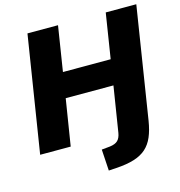

<svg xmlns="http://www.w3.org/2000/svg" viewBox="-127 -818 1054 1123"><g transform="rotate(-15 400.0 -256.0)"><path d="M393 193 385 64 435 59Q468 55 483.5 40Q499 25 504 -5L548 -281H259L214 0H29L141 -705H326L283 -433H572L615 -705H800L693 -28Q684 28 667 67.5Q650 107 621.5 132.5Q593 158 548.5 172Q504 186 439 190Z"/></g></svg>

Font: Nunito Sans 11pt Black
Style: Italic
Weight: 900
Italic angle: -9°
Version: Version 3.101;gftools[0.9.27]